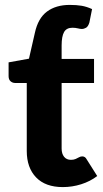

<svg xmlns="http://www.w3.org/2000/svg" viewBox="-20 -754 419 782"><path d="M236 8Q165 8 127 -31.5Q89 -71 89 -139V-416H42Q31 -416 23 -423Q15 -430 15 -444V-500L98 -515L122 -620Q135 -680 171.5 -707Q208 -734 264 -734Q292 -734 312.5 -730.5Q333 -727 355 -717L344 -662Q339 -646 330.5 -641Q322 -636 313 -636Q307 -636 297 -638.5Q287 -641 275 -641Q251 -641 241 -623.5Q231 -606 231 -569V-514H363V-416H231V-149Q231 -128 241 -115.5Q251 -103 269 -103Q280 -103 288 -106.5Q296 -110 302 -113.5Q308 -117 315 -117Q327 -117 333 -105L376 -37Q347 -15 310.5 -3.5Q274 8 236 8Z"/></svg>

Font: Aleo ExtraBold
Style: Regular
Weight: 800
Designer: Alessio Laiso
Foundry: Alessio Laiso
Version: Version 2.001;gftools[0.9.29]